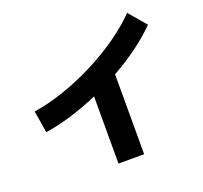

<svg xmlns="http://www.w3.org/2000/svg" viewBox="-146 -976 1293 1223"><g transform="rotate(-20 500.0 -364.5)"><path d="M67 -417Q165 -432 272 -468.5Q379 -505 483.5 -558Q588 -611 678.5 -674.5Q769 -738 835 -806L934 -690Q876 -631 800.5 -575Q725 -519 637 -469Q549 -419 456 -378.5Q363 -338 270.5 -309.5Q178 -281 91 -268ZM455 77V-498H629V77Z"/></g></svg>

Font: M PLUS 2 Thin ExtraBold
Style: Regular
Weight: 800
Version: Version 1.001